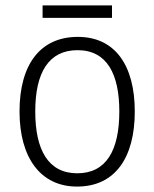

<svg xmlns="http://www.w3.org/2000/svg" viewBox="-20 -678 569 708"><path d="M393 -658H137V-612H393ZM477 -267C477 -436 405 -542 267 -542C129 -542 52 -441 52 -267C52 -96 130 10 264 10C404 10 477 -96 477 -267ZM110 -267C110 -411 160 -493 266 -493C375 -493 420 -404 420 -267C420 -124 372 -39 265 -39C158 -39 110 -125 110 -267Z"/></svg>

Font: Noto Sans SemiCondensed Light
Style: Regular
Weight: 300
Width: 4
Designer: Monotype Design Team
Foundry: Monotype Imaging Inc.
Version: Version 2.013